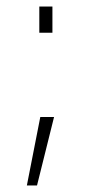

<svg xmlns="http://www.w3.org/2000/svg" viewBox="-20 -444 268 586"><path d="M140 -344V-424H100V-344ZM145 -87 93 122H62L103 -87Z"/></svg>

Font: RazerF5 Thin
Style: Regular
Weight: 250
Foundry: Razer Inc.
Version: Version 2